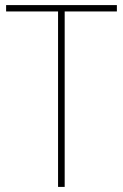

<svg xmlns="http://www.w3.org/2000/svg" viewBox="-20 -734 483 754"><path d="M234 0H208V-689H4V-714H439V-689H234Z"/></svg>

Font: Noto Sans Telugu SemiCondensed Thin
Style: Regular
Weight: 100
Width: 4
Designer: Jelle Bosma - Monotype Design Team
Foundry: Monotype Imaging Inc.
Version: Version 2.005; ttfautohint (v1.8.4.7-5d5b)